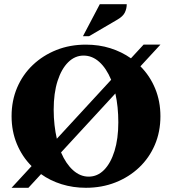

<svg xmlns="http://www.w3.org/2000/svg" viewBox="-20 -882 817 912"><path d="M35 10 130 -93Q85 -138 60 -198.5Q35 -259 35 -330Q35 -404 61.5 -466Q88 -528 136 -573.5Q184 -619 248 -644.5Q312 -670 388 -670Q450 -670 504 -653Q558 -636 602 -605L662 -670H742L647 -567Q692 -522 717 -461.5Q742 -401 742 -330Q742 -256 715.5 -194Q689 -132 641 -86.5Q593 -41 528.5 -15.5Q464 10 388 10Q327 10 272.5 -7Q218 -24 175 -55L115 10ZM235 -361Q235 -323 239 -288Q243 -253 250 -223L508 -503Q485 -558 451.5 -588Q418 -618 377 -618Q336 -618 304 -586.5Q272 -555 253.5 -497.5Q235 -440 235 -361ZM401 -43Q443 -43 474.5 -75Q506 -107 524 -165Q542 -223 542 -301Q542 -375 528 -438L270 -158Q293 -104 327 -73.5Q361 -43 401 -43ZM374 -710 454 -862H582Q582 -841 573 -822.5Q564 -804 538 -789L403 -710Z"/></svg>

Font: Spectral SC ExtraBold
Style: Regular
Weight: 800
Designer: Jean-Baptiste Levee
Foundry: Production Type
Version: Version 2.001